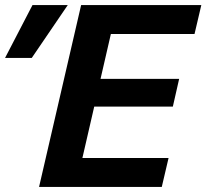

<svg xmlns="http://www.w3.org/2000/svg" viewBox="-91 -742 819 762"><path d="M64 0 231 -722H708L681 -607H349L308 -429H620L595 -319H283L236 -115H578L551 0ZM35 -512H-71L38 -722H178Z"/></svg>

Font: Perun
Style: Bold Italic
Weight: 700
Italic angle: -12°
Foundry: Copyright (c) Stefan Peev, Context Ltd, 2016
Version: Version 1.027